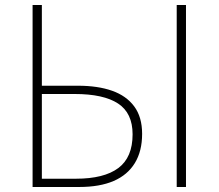

<svg xmlns="http://www.w3.org/2000/svg" viewBox="-20 -746 872 766"><path d="M110 0V-726H147V-404H291Q370 -404 427 -384Q484 -364 515.5 -321.5Q547 -279 547 -212Q547 -143 518 -95.5Q489 -48 433.5 -24Q378 0 296 0ZM147 -33H283Q395 -33 452 -75.5Q509 -118 509 -210Q509 -295 451 -333Q393 -371 278 -371H147ZM685 0V-726H722V0Z"/></svg>

Font: Noto Sans SC Thin
Style: Regular
Weight: 100
Designer: Ryoko NISHIZUKA 西塚涼子 (kana, bopomofo & ideographs); Paul D. Hunt (Latin, Greek & Cyrillic); Sandoll Communications 산돌커뮤니
Foundry: Adobe
Version: Version 2.004-H2;hotconv 1.0.118;makeotfexe 2.5.65603